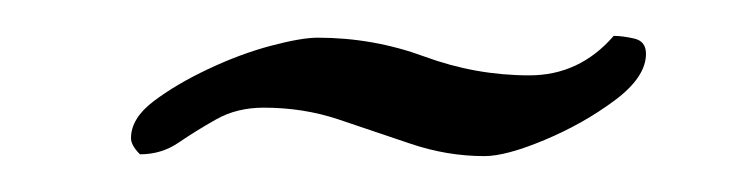

<svg xmlns="http://www.w3.org/2000/svg" viewBox="-20 -487 415 107"><path d="M250 -400Q229 -400 208.5 -407Q188 -414 168.5 -420.5Q149 -427 127 -427Q112 -427 100.5 -420.5Q89 -414 79.5 -407.5Q70 -401 58 -401Q53 -406 53 -410Q53 -421 65.5 -430.5Q78 -440 96 -448.5Q114 -457 131 -461.5Q148 -466 157 -466Q188 -466 216.5 -455.5Q245 -445 275 -445Q303 -445 322 -467Q327 -467 333.5 -465.5Q340 -464 340 -457Q340 -444 322.5 -431Q305 -418 283.5 -409Q262 -400 250 -400Z"/></svg>

Font: Corinthia
Style: Bold
Weight: 700
Designer: Robert E. Leuschke
Foundry: Robert E. Leuschke
Version: Version 1.013; ttfautohint (v1.8.3)